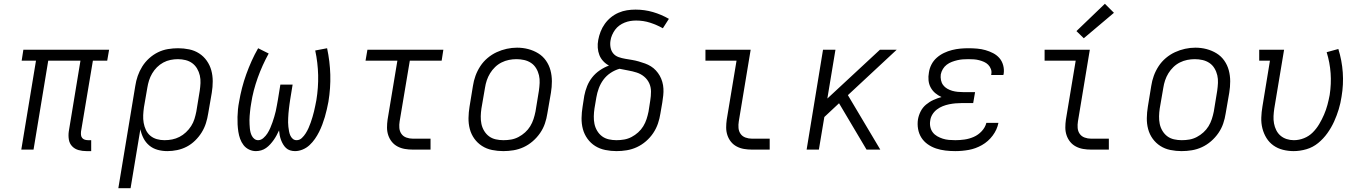

<svg xmlns="http://www.w3.org/2000/svg" viewBox="-20 -794 7240 1019"><path d="M439 8Q417 8 397 2.5Q377 -3 363 -17.5Q349 -32 345.5 -53Q342 -74 345 -96L407 -472H236L158 0H93L171 -472H95L104 -530H559L549 -472H473L410 -96Q409 -86 410 -77Q411 -68 416.5 -61.5Q422 -55 430.5 -52.5Q439 -50 448 -50H464V8Z M608 205 698 -338Q702 -365 711 -391Q720 -417 735 -441Q750 -465 771.5 -484.5Q793 -504 818.5 -516.5Q844 -529 871.5 -533.5Q899 -538 925 -538Q955 -538 984 -532Q1013 -526 1037 -510.5Q1061 -495 1077.5 -471.5Q1094 -448 1101.5 -420.5Q1109 -393 1109 -362.5Q1109 -332 1104 -302L1085 -192Q1081 -166 1073 -140.5Q1065 -115 1050.5 -91.5Q1036 -68 1015.5 -48Q995 -28 971 -15.5Q947 -3 920.5 2.5Q894 8 868 8Q841 8 816 1Q791 -6 772 -22Q753 -38 741.5 -60.5Q730 -83 725 -108L673 205ZM853 -50Q874 -50 894 -54Q914 -58 932.5 -67.5Q951 -77 967 -92Q983 -107 994.5 -125Q1006 -143 1012 -162.5Q1018 -182 1022 -202L1040 -312Q1043 -332 1044 -353Q1045 -374 1040.5 -393.5Q1036 -413 1026 -430Q1016 -447 1000.5 -458.5Q985 -470 965 -475Q945 -480 924 -480Q905 -480 885 -476Q865 -472 846.5 -462Q828 -452 813 -437Q798 -422 787.5 -404Q777 -386 771 -367Q765 -348 762 -329L744 -225Q741 -204 740 -183Q739 -162 742.5 -142Q746 -122 754.5 -104Q763 -86 778 -73.5Q793 -61 812.5 -55.5Q832 -50 853 -50Z M1338 8Q1319 8 1301.5 -0.5Q1284 -9 1272.5 -24Q1261 -39 1254.5 -57Q1248 -75 1245 -94.5Q1242 -114 1241 -133.5Q1240 -153 1240.5 -173.5Q1241 -194 1243 -214Q1245 -234 1249 -254Q1255 -290 1264.5 -327Q1274 -364 1287 -400Q1300 -436 1315.5 -470.5Q1331 -505 1350 -538L1406 -510Q1389 -479 1374.5 -447Q1360 -415 1348 -381.5Q1336 -348 1327 -313.5Q1318 -279 1313 -245Q1311 -234 1309.5 -223Q1308 -212 1307 -201Q1306 -190 1305 -179Q1304 -168 1304 -156.5Q1304 -145 1304.5 -134.5Q1305 -124 1306 -113Q1307 -102 1309.5 -92Q1312 -82 1317 -72.5Q1322 -63 1330.5 -56.5Q1339 -50 1350 -50Q1365 -50 1378 -61.5Q1391 -73 1399.5 -86.5Q1408 -100 1414.5 -115Q1421 -130 1426 -144.5Q1431 -159 1435.5 -174Q1440 -189 1443.5 -204Q1447 -219 1449.5 -234.5Q1452 -250 1455 -265L1468 -345H1533L1520 -265Q1518 -253 1516.5 -241Q1515 -229 1513.5 -217Q1512 -205 1511 -192.5Q1510 -180 1509.5 -168Q1509 -156 1509 -144.5Q1509 -133 1510.5 -121Q1512 -109 1514 -97.5Q1516 -86 1520.5 -75.5Q1525 -65 1533.5 -57.5Q1542 -50 1554 -50Q1570 -50 1582 -61.5Q1594 -73 1602.5 -86.5Q1611 -100 1617.5 -114.5Q1624 -129 1629 -143.5Q1634 -158 1638.5 -173Q1643 -188 1646.5 -202.5Q1650 -217 1653 -232Q1656 -247 1659 -262Q1670 -329 1668.5 -395Q1667 -461 1653 -526L1716 -538Q1731 -468 1733 -397.5Q1735 -327 1723 -254Q1719 -234 1714.5 -213.5Q1710 -193 1704 -173Q1698 -153 1690.5 -133Q1683 -113 1673.5 -94Q1664 -75 1651.5 -57Q1639 -39 1623 -24Q1607 -9 1586.5 -0.5Q1566 8 1546 8Q1532 8 1519.5 4Q1507 0 1498 -8.5Q1489 -17 1482.5 -28Q1476 -39 1471.5 -51Q1467 -63 1464.5 -76Q1462 -89 1461 -102Q1455 -89 1448 -76Q1441 -63 1432.5 -51Q1424 -39 1414 -28Q1404 -17 1392 -8.5Q1380 0 1366 4Q1352 8 1338 8Z M2171 0Q2149 0 2128.5 -3.5Q2108 -7 2090 -16.5Q2072 -26 2059.5 -41.5Q2047 -57 2040.5 -76.5Q2034 -96 2034 -117Q2034 -138 2037 -159L2089 -472H1920L1930 -530H2333L2324 -472H2155L2101 -150Q2098 -132 2099.5 -114.5Q2101 -97 2110.5 -83.5Q2120 -70 2136.5 -64Q2153 -58 2171 -58H2265V0Z M2651 8Q2621 8 2591.5 2Q2562 -4 2538 -19.5Q2514 -35 2497.5 -58Q2481 -81 2473.5 -109Q2466 -137 2466.5 -167.5Q2467 -198 2472 -228L2490 -338Q2494 -365 2503.5 -391.5Q2513 -418 2529 -442.5Q2545 -467 2567.5 -486Q2590 -505 2616 -517Q2642 -529 2669.5 -535Q2697 -541 2724 -541Q2755 -541 2783.5 -533.5Q2812 -526 2836.5 -511Q2861 -496 2877.5 -472.5Q2894 -449 2901.5 -421Q2909 -393 2909 -362.5Q2909 -332 2904 -302L2885 -192Q2881 -165 2872 -138.5Q2863 -112 2846.5 -88Q2830 -64 2807.5 -44.5Q2785 -25 2759 -13Q2733 -1 2705.5 3.5Q2678 8 2651 8ZM2652 -50Q2673 -50 2693 -53.5Q2713 -57 2732 -67Q2751 -77 2767 -91.5Q2783 -106 2794 -124Q2805 -142 2811.5 -162Q2818 -182 2822 -202L2840 -312Q2843 -333 2844 -354Q2845 -375 2840.5 -394.5Q2836 -414 2825.5 -431.5Q2815 -449 2798.5 -460Q2782 -471 2762 -475.5Q2742 -480 2721 -480Q2701 -480 2681 -476Q2661 -472 2642 -462.5Q2623 -453 2607.5 -438Q2592 -423 2581 -405Q2570 -387 2563.5 -367.5Q2557 -348 2554 -328L2535 -218Q2532 -198 2531.5 -177Q2531 -156 2535 -136.5Q2539 -117 2549.5 -99.5Q2560 -82 2575.5 -70.5Q2591 -59 2611 -54.5Q2631 -50 2652 -50Z M3252 8Q3222 8 3192.5 2Q3163 -4 3139 -19Q3115 -34 3098 -57.5Q3081 -81 3073.5 -109Q3066 -137 3066.5 -167.5Q3067 -198 3072 -228L3081 -286Q3086 -312 3096 -337Q3106 -362 3123 -383.5Q3140 -405 3163.5 -421Q3187 -437 3212 -446Q3195 -455 3181.5 -469.5Q3168 -484 3161 -502Q3154 -520 3152.5 -540.5Q3151 -561 3155 -582Q3159 -604 3167.5 -626Q3176 -648 3190 -667.5Q3204 -687 3222.5 -702Q3241 -717 3263 -726.5Q3285 -736 3307.5 -739.5Q3330 -743 3353 -743Q3401 -743 3445.5 -730Q3490 -717 3530 -694L3498 -644Q3466 -662 3430.5 -673.5Q3395 -685 3356 -685Q3340 -685 3325 -682.5Q3310 -680 3295 -674Q3280 -668 3267 -658.5Q3254 -649 3244.5 -636Q3235 -623 3228.5 -608Q3222 -593 3220 -578Q3217 -560 3220.5 -541.5Q3224 -523 3235 -510Q3246 -497 3263 -491Q3280 -485 3298 -482Q3316 -479 3334 -476Q3352 -473 3369.5 -468Q3387 -463 3403.5 -457Q3420 -451 3434.5 -442Q3449 -433 3461 -420Q3473 -407 3481.5 -392Q3490 -377 3495 -359.5Q3500 -342 3501 -324Q3502 -306 3500 -287.5Q3498 -269 3495 -250L3485 -192Q3481 -165 3472 -138.5Q3463 -112 3447 -88Q3431 -64 3408.5 -44.5Q3386 -25 3360 -13Q3334 -1 3306.5 3.5Q3279 8 3252 8ZM3252 -50Q3272 -50 3292.5 -53.5Q3313 -57 3332 -67Q3351 -77 3367 -91.5Q3383 -106 3394 -124Q3405 -142 3411.5 -162Q3418 -182 3422 -202L3431 -260Q3435 -284 3435 -308Q3435 -332 3425.5 -352.5Q3416 -373 3398.5 -387.5Q3381 -402 3359 -409Q3337 -416 3314 -420Q3291 -424 3268 -429Q3243 -422 3220.5 -407Q3198 -392 3182.5 -371Q3167 -350 3158 -325.5Q3149 -301 3145 -277L3135 -218Q3132 -198 3131.5 -177Q3131 -156 3135 -136.5Q3139 -117 3149.5 -99.5Q3160 -82 3175.5 -70.5Q3191 -59 3211 -54.5Q3231 -50 3252 -50Z M3971 0Q3949 0 3928.5 -3.5Q3908 -7 3890 -16.5Q3872 -26 3859.5 -41.5Q3847 -57 3840.5 -76.5Q3834 -96 3834 -117Q3834 -138 3837 -159L3889 -472H3724V-530H3964L3901 -150Q3898 -132 3899.5 -114.5Q3901 -97 3910.5 -83.5Q3920 -70 3936.5 -64Q3953 -58 3971 -58H4065V0Z M4261 0 4348 -530H4414L4371 -271L4650 -530H4739L4480 -289L4652 0H4579L4433 -246L4355 -173L4326 0Z M5050 8Q5024 8 4998 5Q4972 2 4948 -6Q4924 -14 4903.5 -28.5Q4883 -43 4870 -63.5Q4857 -84 4852.5 -109.5Q4848 -135 4852 -161Q4856 -183 4866.5 -203.5Q4877 -224 4895 -239Q4913 -254 4934 -263.5Q4955 -273 4977 -279Q4959 -287 4944 -299.5Q4929 -312 4919.5 -329.5Q4910 -347 4908 -367.5Q4906 -388 4910 -409Q4913 -431 4923.5 -451.5Q4934 -472 4951.5 -487.5Q4969 -503 4990 -513Q5011 -523 5033 -528.5Q5055 -534 5076.5 -536Q5098 -538 5120 -538Q5143 -538 5166 -536Q5189 -534 5210 -528Q5231 -522 5250.5 -512Q5270 -502 5284 -486Q5298 -470 5304 -448Q5310 -426 5307 -404Q5306 -402 5306 -399.5Q5306 -397 5305 -396H5240Q5241 -397 5241 -398Q5241 -399 5241 -400Q5244 -414 5239 -427.5Q5234 -441 5224.5 -450.5Q5215 -460 5202.5 -465.5Q5190 -471 5176.5 -474.5Q5163 -478 5149 -479Q5135 -480 5120 -480Q5105 -480 5090.5 -479Q5076 -478 5061 -474.5Q5046 -471 5031.5 -465.5Q5017 -460 5004.5 -450.5Q4992 -441 4984 -427.5Q4976 -414 4973 -399Q4971 -384 4974 -369Q4977 -354 4985.5 -342.5Q4994 -331 5007 -323.5Q5020 -316 5034 -312Q5048 -308 5063.5 -306.5Q5079 -305 5094 -305H5155L5145 -247H5085Q5068 -247 5051 -245.5Q5034 -244 5017 -240.5Q5000 -237 4983.5 -230.5Q4967 -224 4952.5 -213Q4938 -202 4928.5 -186.5Q4919 -171 4917 -154Q4914 -137 4917.5 -120.5Q4921 -104 4930.5 -91.5Q4940 -79 4954 -71Q4968 -63 4983.5 -58Q4999 -53 5016 -51.5Q5033 -50 5050 -50Q5074 -50 5099 -53.5Q5124 -57 5148 -67.5Q5172 -78 5190.5 -98Q5209 -118 5215 -142H5279Q5272 -106 5248.5 -74.5Q5225 -43 5191.5 -24Q5158 -5 5122 1.5Q5086 8 5050 8Z M5771 0Q5749 0 5728.5 -3.5Q5708 -7 5690 -16.5Q5672 -26 5659.5 -41.5Q5647 -57 5640.5 -76.5Q5634 -96 5634 -117Q5634 -138 5637 -159L5689 -472H5524V-530H5764L5701 -150Q5698 -132 5699.5 -114.5Q5701 -97 5710.5 -83.5Q5720 -70 5736.5 -64Q5753 -58 5771 -58H5865V0ZM5732 -591 5693 -629 5844 -774 5892 -726Z M6251 8Q6221 8 6191.5 2Q6162 -4 6138 -19.5Q6114 -35 6097.5 -58Q6081 -81 6073.5 -109Q6066 -137 6066.5 -167.5Q6067 -198 6072 -228L6090 -338Q6094 -365 6103.5 -391.5Q6113 -418 6129 -442.5Q6145 -467 6167.5 -486Q6190 -505 6216 -517Q6242 -529 6269.5 -535Q6297 -541 6324 -541Q6355 -541 6383.5 -533.5Q6412 -526 6436.5 -511Q6461 -496 6477.5 -472.5Q6494 -449 6501.5 -421Q6509 -393 6509 -362.5Q6509 -332 6504 -302L6485 -192Q6481 -165 6472 -138.5Q6463 -112 6446.5 -88Q6430 -64 6407.5 -44.5Q6385 -25 6359 -13Q6333 -1 6305.5 3.5Q6278 8 6251 8ZM6252 -50Q6273 -50 6293 -53.5Q6313 -57 6332 -67Q6351 -77 6367 -91.5Q6383 -106 6394 -124Q6405 -142 6411.5 -162Q6418 -182 6422 -202L6440 -312Q6443 -333 6444 -354Q6445 -375 6440.5 -394.5Q6436 -414 6425.5 -431.5Q6415 -449 6398.5 -460Q6382 -471 6362 -475.5Q6342 -480 6321 -480Q6301 -480 6281 -476Q6261 -472 6242 -462.5Q6223 -453 6207.5 -438Q6192 -423 6181 -405Q6170 -387 6163.5 -367.5Q6157 -348 6154 -328L6135 -218Q6132 -198 6131.5 -177Q6131 -156 6135 -136.5Q6139 -117 6149.5 -99.5Q6160 -82 6175.5 -70.5Q6191 -59 6211 -54.5Q6231 -50 6252 -50Z M6846 8Q6817 8 6789 1Q6761 -6 6738.5 -22Q6716 -38 6701.5 -61.5Q6687 -85 6680 -112.5Q6673 -140 6674 -169.5Q6675 -199 6680 -228L6720 -472H6663V-530H6795L6743 -218Q6740 -198 6739 -178Q6738 -158 6741.5 -139Q6745 -120 6753.5 -103Q6762 -86 6776 -74Q6790 -62 6808.5 -56Q6827 -50 6847 -50Q6874 -50 6900.5 -60.5Q6927 -71 6947 -91Q6967 -111 6981.5 -135.5Q6996 -160 7007 -185.5Q7018 -211 7025 -237Q7032 -263 7037 -290Q7046 -349 7042 -405.5Q7038 -462 7021 -517L7083 -534Q7102 -473 7106.5 -409.5Q7111 -346 7100 -281Q7095 -247 7085 -214Q7075 -181 7060.5 -149Q7046 -117 7025 -87.5Q7004 -58 6976 -35Q6948 -12 6913.5 -2Q6879 8 6846 8Z"/></svg>

Font: Iosevka Slab LtExObl
Style: Regular
Weight: 300
Width: 7
Italic angle: -9°
Monospace: yes
Designer: Belleve Invis
Foundry: Belleve Invis
Version: Version 11.1.0; ttfautohint (v1.8.3)